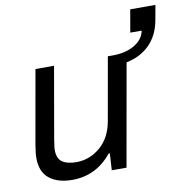

<svg xmlns="http://www.w3.org/2000/svg" viewBox="-82 -802 874 894"><g transform="rotate(-10 355.5 -355.5)"><path d="M189 12.2Q121.1 12.2 81.1 -19.3Q41 -50.8 41 -117.2Q41 -140.1 47.9 -180.2L108.9 -525.9H196.8L137.2 -184.1Q136.7 -178.7 135.3 -169.4Q133.8 -160.2 132.8 -153.1Q131.8 -146 131.8 -140.1Q131.8 -98.6 155 -82.3Q178.2 -65.9 222.2 -65.9Q284.7 -65.9 335 -108.6Q385.3 -151.4 398.9 -230L451.2 -525.9H475.1Q536.1 -525.9 577.9 -550.8Q619.6 -575.7 627 -616.2H573.2L591.8 -723.1H710.9L698.2 -652.8Q686 -584 643.1 -540.3Q600.1 -496.6 532.2 -482.9L446.8 0H377L381.8 -79.1H376Q302.2 12.2 189 12.2Z"/></g></svg>

Font: Archivo
Style: Italic
Weight: 400
Italic angle: -10°
Designer: Hector Gatti
Foundry: Omnibus-Type
Version: Version 2.001